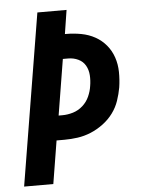

<svg xmlns="http://www.w3.org/2000/svg" viewBox="-53 -777 605 819"><g transform="rotate(-5 250.0 -367.5)"><path d="M17 0 138 -735H263L247 -633H252Q285 -633 317 -627Q349 -621 376 -606Q403 -591 422.5 -567.5Q442 -544 452 -514.5Q462 -485 462.5 -452Q463 -419 458 -386Q453 -358 443.5 -330Q434 -302 416 -277.5Q398 -253 372.5 -234Q347 -215 319 -203.5Q291 -192 262.5 -188Q234 -184 206 -184H172L142 0ZM190 -289H206Q229 -289 252 -296Q275 -303 293.5 -319.5Q312 -336 322 -358.5Q332 -381 335 -403Q339 -426 337.5 -449Q336 -472 325.5 -490.5Q315 -509 295 -518.5Q275 -528 252 -528H229Z"/></g></svg>

Font: Iosevka Term Curly Extrabold
Style: Italic
Weight: 800
Italic angle: -9°
Designer: Belleve Invis
Foundry: Belleve Invis
Version: Version 32.3.0